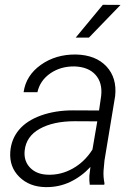

<svg xmlns="http://www.w3.org/2000/svg" viewBox="-20 -764 564 794"><path d="M351.1 0Q348.6 -18.6 349.6 -37.1L354 -73.7Q317.4 -34.2 270.3 -11.7Q223.1 10.7 168.5 9.8Q101.6 8.8 59.8 -32.5Q18.1 -73.7 22.5 -136.2Q26.4 -188.5 58.3 -226.8Q90.3 -265.1 149.4 -286.4Q208.5 -307.6 281.7 -307.6L389.6 -307.1L398.4 -367.7Q404.3 -421.9 375 -454.6Q345.7 -487.3 288.6 -489.3Q231 -490.2 188.2 -460.7Q145.5 -431.2 134.8 -382.8H77.6Q87.4 -452.1 148.9 -495.8Q210.4 -539.6 294.4 -538.6Q376 -536.6 420.2 -489.3Q464.4 -441.9 456.1 -366.2L412.1 -100.6L408.2 -58.1Q406.7 -31.7 412.1 -5.9L411.1 0ZM178.2 -41.5Q231.9 -39.6 281 -67.1Q330.1 -94.7 362.3 -145.5L382.3 -262.2L289.1 -262.7Q200.2 -262.7 144 -231.2Q87.9 -199.7 82 -141.1Q77.6 -98.1 104.7 -70.3Q131.8 -42.5 178.2 -41.5ZM405.3 -744.1 478.5 -743.7 347.7 -608.4H293Z"/></svg>

Font: RobotoInd Light
Style: Italic
Weight: 300
Italic angle: -12°
Designer: Google
Version: Version 2.001151; 2014